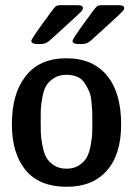

<svg xmlns="http://www.w3.org/2000/svg" viewBox="-20 -712 515 742"><path d="M25.9 -231.9Q25.9 -348.1 77.1 -415Q130.4 -486.8 236.8 -486.8Q340.8 -486.8 396 -417Q447.8 -352.1 448.2 -231.9Q448.2 -113.8 392.1 -51.8Q336.9 10.3 236.8 9.8Q132.8 9.8 79.1 -54.2Q25.9 -119.1 25.9 -231.9ZM101.1 -554.2Q101.1 -561 148.9 -627Q165 -647.9 173.8 -661.1Q189.9 -683.1 195.3 -687.5Q200.7 -691.9 212.9 -691.9H281.7Q300.8 -691.9 300.8 -680.2Q300.8 -675.3 294.4 -668.2Q288.1 -661.1 252.9 -628.9Q208 -587.9 171.9 -555.2Q156.7 -542 140.1 -542H124Q101.1 -542 101.1 -554.2ZM336.9 -244.1Q336.9 -267.1 336.4 -280.5Q335.9 -293.9 333.5 -319.1Q331.1 -344.2 324.5 -359.1Q317.9 -374 307.4 -390.6Q296.9 -407.2 279.1 -415Q261.2 -422.9 236.8 -422.9Q208 -422.9 188 -409.9Q168 -397 158.4 -380.4Q148.9 -363.8 143.6 -335Q138.2 -306.2 137.7 -289.6Q137.2 -272.9 137.2 -243.9Q137.2 -214.8 137.7 -198Q138.2 -181.2 143.6 -151.6Q148.9 -122.1 158.4 -104.5Q168 -86.9 188 -73.5Q208 -60.1 237.1 -60.1Q266.1 -60.1 286.1 -73.5Q306.2 -86.9 315.7 -104.5Q325.2 -122.1 330.6 -151.6Q335.9 -181.2 336.4 -198Q336.9 -214.8 336.9 -244.1ZM260.3 -554.2Q260.3 -561 308.1 -627Q324.2 -647.9 333 -661.1Q349.1 -683.1 354.5 -687.5Q359.9 -691.9 372.1 -691.9H440.9Q460 -691.9 460 -680.2Q460 -675.3 453.6 -668.2Q447.3 -661.1 412.1 -628.9Q367.2 -587.9 331.1 -555.2Q315.9 -542 299.3 -542H283.2Q260.3 -542 260.3 -554.2Z"/></svg>

Font: CMU Sans Serif Demi Condensed
Style: DemiCondensed
Weight: 600
Width: 3
Version: Version 0.7.0